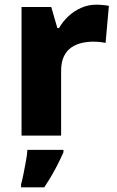

<svg xmlns="http://www.w3.org/2000/svg" viewBox="-20 -579 501 820"><path d="M391 -559Q404 -559 420 -557.5Q436 -556 445 -554L431 -396Q422 -398 408 -399.5Q394 -401 377 -401Q353 -401 329 -395.5Q305 -390 285 -376.5Q265 -363 253 -338.5Q241 -314 241 -275V0H72V-549H199L225 -459H232Q248 -487 272 -509.5Q296 -532 326.5 -545.5Q357 -559 391 -559ZM251 71Q240 96 228 120Q216 144 201.5 169Q187 194 169 221H70V208Q76 187 81 160.5Q86 134 91 107.5Q96 81 97 61H251Z"/></svg>

Font: Noto Sans Devanagari ExtraBold
Style: Regular
Weight: 800
Version: Version 2.003